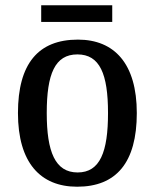

<svg xmlns="http://www.w3.org/2000/svg" viewBox="-20 -697 586 727"><path d="M136 -614H405V-677H136ZM272 10C420 10 498 -81 498 -269C498 -456 413 -547 275 -547C125 -547 48 -456 48 -269C48 -81 133 10 272 10ZM274 -44C189 -44 157 -122 157 -269C157 -417 188 -491 273 -491C358 -491 389 -417 389 -269C389 -122 359 -44 274 -44Z"/></svg>

Font: Noto Serif Ethiopic SemiCondensed Medium
Style: Regular
Weight: 500
Width: 4
Designer: Monotype Design Team
Foundry: Monotype Imaging Inc.
Version: Version 2.102